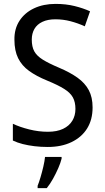

<svg xmlns="http://www.w3.org/2000/svg" viewBox="-20 -744 539 985"><path d="M455 -193Q455 -130 427 -85Q399 -40 347 -15Q295 10 225 10Q189 10 156.5 6Q124 2 96.5 -5Q69 -12 46 -23V-109Q82 -92 130 -80Q178 -68 226 -68Q272 -68 303.5 -83Q335 -98 351 -124.5Q367 -151 367 -185Q367 -220 354 -244Q341 -268 309 -288Q277 -308 221 -331Q167 -353 129.5 -380Q92 -407 73 -445.5Q54 -484 54 -540Q53 -596 80 -637.5Q107 -679 155 -701.5Q203 -724 265 -724Q318 -724 362.5 -713Q407 -702 442 -686L415 -609Q380 -625 342 -635Q304 -645 264 -645Q225 -645 197.5 -632Q170 -619 156.5 -595.5Q143 -572 143 -541Q143 -504 156 -480.5Q169 -457 199.5 -438Q230 -419 282 -397Q339 -373 377.5 -345.5Q416 -318 435.5 -281.5Q455 -245 455 -193ZM296 70Q291 91 279 118.5Q267 146 252 173Q237 200 220 221H173V209Q180 192 188 165Q196 138 202.5 110Q209 82 211 61H296Z"/></svg>

Font: Noto Sans Khmer SemiCondensed
Style: Regular
Weight: 400
Width: 4
Designer: Danh Hong and the Monotype Design Team
Foundry: Monotype Imaging Inc.
Version: Version 2.004